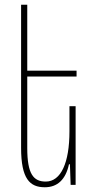

<svg xmlns="http://www.w3.org/2000/svg" viewBox="-20 -780 410 810"><path d="M299 -332H273V-226C273 -93 237 -14 173 -14C121 -14 95 -46 95 -155V-457H303V-482H95V-760H69V-156C69 -25 106 10 169 10C222 10 257 -22 271 -87H275L278 0H299Z"/></svg>

Font: Noto Sans Armenian ExtraCondensed Thin
Style: Regular
Weight: 100
Width: 2
Designer: Monotype Design Team
Foundry: Monotype Imaging Inc.
Version: Version 2.008